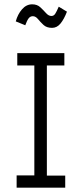

<svg xmlns="http://www.w3.org/2000/svg" viewBox="-20 -869 390 889"><path d="M57 0V-57H139V-566H60V-623H278V-566H197V-56H282V0ZM252 -838 290 -815Q277 -781 260.5 -760.5Q244 -740 221 -740Q196 -740 181.5 -753.5Q167 -767 156 -780.5Q145 -794 132 -794Q120 -794 112.5 -784Q105 -774 97 -752L53 -770Q62 -803 82 -826Q102 -849 129 -849Q152 -849 166.5 -835.5Q181 -822 193 -808.5Q205 -795 218 -795Q229 -795 235.5 -805Q242 -815 252 -838Z"/></svg>

Font: Inconsolata ExtraCondensed
Style: Regular
Weight: 400
Width: 2
Monospace: yes
Designer: Raph Levien, Cyreal, Brenton Simpson
Foundry: Raph Levien, Cyreal, Google
Version: Version 3.001; ttfautohint (v1.8.2.53-6de2)